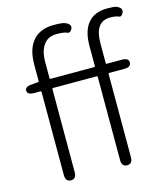

<svg xmlns="http://www.w3.org/2000/svg" viewBox="-118 -899 858 990"><g transform="rotate(-15 310.5 -404.0)"><path d="M138 0Q109 0 109 -36V-479Q109 -484 104 -484H71Q35 -484 34 -506Q34 -528 69 -530L103 -533Q109 -533 109 -539V-626Q109 -709 147.5 -753Q186 -797 258 -797Q304 -797 318 -791Q352 -777 342 -755Q332 -733 316 -740.5Q300 -748 260 -748Q215 -748 191 -715Q167 -682 167 -622V-538Q167 -533 172 -533H404Q409 -533 409 -538V-645Q409 -725 444 -766.5Q479 -808 546 -808Q584 -808 595 -804Q628 -790 619 -768Q609 -745 594 -752Q579 -759 549 -759Q467 -759 467 -642V-538Q467 -533 472 -533H552Q588 -533 588 -509Q588 -484 552 -484H472Q467 -484 467 -479V-36Q467 0 438 0Q409 0 409 -36V-479Q409 -484 404 -484H172Q167 -484 167 -479V-36Q167 0 138 0Z"/></g></svg>

Font: Resource Han Rounded KR Light
Style: Regular
Weight: 300
Designer: Cyano Hao (round all glyphs); Ryoko NISHIZUKA 西塚涼子 (kana, bopomofo & ideographs); Paul D. Hunt (Latin, Greek & Cyrillic)
Foundry: Cyano Hao
Version: 0.990